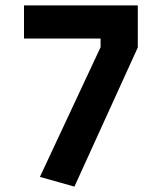

<svg xmlns="http://www.w3.org/2000/svg" viewBox="-20 -680 600 712"><path d="M353 -537V-505L128 -24L256 12L491 -504V-660H69V-537Z"/></svg>

Font: Sunflower
Style: Bold
Weight: 700
Designer: JIKJI
Foundry: JIKJI
Version: Version 1.00